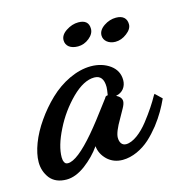

<svg xmlns="http://www.w3.org/2000/svg" viewBox="-115 -605 701 735"><g transform="rotate(-15 235.0 -238.0)"><path d="M67.9 -21C65.4 -25.4 64 -31.7 64 -40C64 -69.8 74.2 -105.5 95.2 -147C115.7 -188.5 142.1 -224.6 173.8 -256.3C205.6 -287.6 235.4 -303.2 263.2 -303.2C287.6 -303.2 299.8 -287.6 299.8 -255.9C299.8 -249.5 298.3 -239.3 295.9 -224.1C293.5 -224.1 290.5 -223.6 288.1 -222.2L285.2 -219.2L284.2 -216.8C281.2 -213.4 274.4 -204.1 263.2 -189C240.7 -158.7 215.3 -125.5 191.9 -98.1C143.1 -41 106.4 -12.2 82 -12.2C74.7 -12.2 70.3 -15.1 67.9 -21ZM465.8 -176.8C452.1 -151.9 433.1 -122.6 405.3 -86.9C377.4 -51.3 343.3 -24.9 315.9 -24.9C298.8 -24.9 291 -39.1 291 -57.1C291 -71.8 300.3 -94.7 318.8 -126C331.1 -147.9 337.4 -159.2 337.9 -160.2C344.2 -171.4 347.2 -180.2 347.2 -187C347.2 -197.8 340.3 -206.5 326.2 -213.9C353 -218.3 368.2 -239.7 368.2 -265.1C368.2 -290 357.9 -310.1 337.4 -325.2C316.4 -340.3 291 -348.1 261.2 -348.1C204.6 -348.1 143.1 -317.4 96.2 -272.5C72.8 -250 51.8 -225.6 33.2 -198.7C-4.4 -145.5 -25.9 -87.9 -25.9 -44.9C-25.9 -20.5 -18.6 1 -4.4 19.5C10.3 37.6 32.2 46.9 61 46.9C85 46.9 109.9 37.1 135.7 18.1C161.6 -1.5 183.1 -23.4 200.2 -47.9C202.1 -26.9 211.4 -8.8 227.5 6.8C243.7 22 264.2 29.8 288.1 29.8C326.7 29.8 366.7 10.3 396.5 -16.6C411.1 -29.8 425.3 -45.4 439 -62.5C465.8 -97.2 481.9 -127 495.1 -155.8L496.1 -158.2L470.2 -183.1ZM187 -471.2C187 -447.8 206.1 -434.1 234.9 -434.1C251 -434.1 266.1 -439.5 279.8 -450.7C293 -461.4 299.8 -473.6 299.8 -486.8C299.8 -510.7 286.1 -522.9 258.8 -522.9C242.2 -522.9 226.1 -517.6 210.4 -507.3C194.8 -497.1 187 -484.9 187 -471.2ZM332 -451.2C332 -429.7 352.1 -414.1 377.9 -414.1C393.6 -414.1 408.7 -419.4 423.3 -430.7C437.5 -441.4 444.8 -453.1 444.8 -465.8C444.8 -488.8 430.7 -502.9 402.8 -502.9C386.2 -502.9 370.1 -498 355 -487.8C339.8 -477.5 332 -465.3 332 -451.2Z"/></g></svg>

Font: Dancing Script
Style: Regular
Weight: 800
Designer: Pablo Impallari
Foundry: Pablo Impallari
Version: Version 2.001